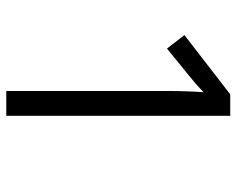

<svg xmlns="http://www.w3.org/2000/svg" viewBox="-91 -663 754 612"><g transform="rotate(90 286.0 -357.0)"><path d="M349.1 0H270V-508.8Q270 -572.3 273.9 -628.9Q263.7 -618.7 251 -607.4Q238.3 -596.2 134.8 -512.2L91.8 -567.9L280.8 -713.9H349.1Z"/></g></svg>

Font: f04975060
Style: Regular
Weight: 400
Foundry: Ascender Corporation
Version: Version 1.10